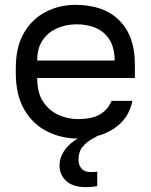

<svg xmlns="http://www.w3.org/2000/svg" viewBox="-20 -560 620 790"><path d="M300 10Q233 10 174.5 -19Q116 -48 80.5 -108Q45 -168 45 -260V-280Q45 -368 79 -425.5Q113 -483 169 -511.5Q225 -540 290 -540Q407 -540 471 -476Q535 -412 535 -295V-239H133Q133 -177 158.5 -140Q184 -103 222.5 -86.5Q261 -70 300 -70Q360 -70 392.5 -90Q425 -110 439 -145H525Q509 -69 446.5 -29.5Q384 10 300 10ZM295 -460Q254 -460 217 -444.5Q180 -429 156.5 -396Q133 -363 133 -311H452Q451 -366 429.5 -398.5Q408 -431 373 -445.5Q338 -460 295 -460ZM335 210Q280 210 252.5 184.5Q225 159 225 122Q225 99 234 79Q243 59 257.5 43.5Q272 28 288.5 17Q305 6 320 0H380Q375 3 356 13.5Q337 24 320 44Q303 64 303 97Q303 118 315 133Q327 148 353 148Q361 148 368.5 147.5Q376 147 380 146V206Q373 207 361 208.5Q349 210 335 210Z"/></svg>

Font: Golos Text
Style: Regular
Weight: 400
Designer: A.Korolkova, Vitaly Kuzmin
Foundry: ParaType Ltd
Version: Version 2.004